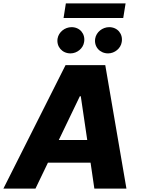

<svg xmlns="http://www.w3.org/2000/svg" viewBox="-42 -1111 834 1131"><path d="M697.8 -1090.9H345.9L332.4 -1005H683.9ZM373.2 -796.5C412.3 -796.5 448.2 -826.3 453.5 -863.6C461.6 -911.6 428.6 -951 379.6 -951C339.8 -951 303.6 -921.9 297.2 -884.2C289.4 -836.6 323.9 -796.5 373.2 -796.5ZM518.8 -884.2C510.7 -836.3 545.5 -796.5 594.8 -796.5C633.9 -796.5 669.7 -826.3 675.1 -863.6C683.2 -911.6 650.2 -951 601.2 -951C561.4 -951 525.2 -921.9 518.8 -884.2ZM513.8 0H702.8L578.1 -727.3H344.1L-22 0H166.9L240.4 -152.7H491.5ZM304.3 -286.2 428.3 -544H433.9L471.9 -286.2Z"/></svg>

Font: TID UI Extra Bold
Style: Italic
Weight: 800
Italic angle: -9.39999°
Designer: The TID Project Authors
Foundry: Bakken & Bæck
Version: Version 1.001;hotconv 1.0.109;makeotfexe 2.5.65596